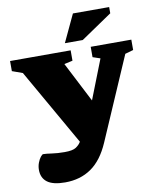

<svg xmlns="http://www.w3.org/2000/svg" viewBox="-101 -811 933 1122"><g transform="rotate(-10 365.0 -250.0)"><path d="M194.5 232.5Q122 232.5 88.5 207.2Q55 182 55 134Q55 112 62.5 92.2Q70 72.5 79.8 60Q89.5 47.5 95.5 47.5Q113 47.5 146 52.5Q179 57.5 222 57.5Q269.5 57.5 289 44.5Q308.5 31.5 318 15.5L319.5 13.5L61 -440L-0.5 -462V-522H359V-460.5L309 -449.5L431 -212L522.5 -445.5L478 -460.5V-522H719V-460.5L670 -446.5L457.5 44Q415 142 349.5 187.2Q284 232.5 194.5 232.5ZM333 -569 409.5 -732H624.5V-695L439 -569Z"/></g></svg>

Font: Newsreader 6pt ExtraBold
Style: Regular
Weight: 800
Designer: Hugues Gentile
Foundry: Production Type
Version: Version 1.003; ttfautohint (v1.8.3)